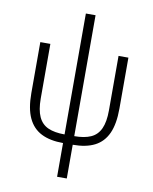

<svg xmlns="http://www.w3.org/2000/svg" viewBox="-97 -782 839 1054"><g transform="rotate(10 322.0 -255.0)"><path d="M295 200V12Q222 12 173.5 -12.5Q125 -37 100.5 -89.5Q76 -142 76 -228V-512H132V-208Q132 -144 149.5 -106Q167 -68 203 -52Q239 -36 295 -36V-710H349V-36Q405 -36 441 -52Q477 -68 494.5 -106Q512 -144 512 -208V-512H567V-228Q567 -142 543 -89.5Q519 -37 471 -12.5Q423 12 349 12V200Z"/></g></svg>

Font: IBM Plex Sans Condensed Light
Style: Regular
Weight: 300
Width: 3
Designer: Mike Abbink, Paul van der Laan, Pieter van Rosmalen
Foundry: Bold Monday
Version: Version 3.201